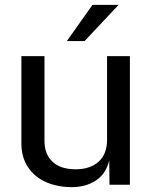

<svg xmlns="http://www.w3.org/2000/svg" viewBox="-20 -760 631 790"><path d="M68 -170V-529H163V-179.5Q163 -126 195.8 -94.8Q228.5 -63.5 291.5 -63.5Q351 -63.5 385.8 -94.8Q420.5 -126 420.5 -185V-529H514.5V0H430.5L429.5 -101Q416.5 -45 374.8 -17.5Q333 10 275 10Q217.5 10 170.5 -10.2Q123.5 -30.5 95.8 -71.2Q68 -112 68 -170ZM468 -740 328 -591H255L360.5 -740Z"/></svg>

Font: 1883 Sans
Style: Regular
Weight: 400
Designer: 1883 Sans project is a fork of Public Sans.
Version: Version 1.009